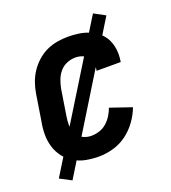

<svg xmlns="http://www.w3.org/2000/svg" viewBox="-122 -677 744 835"><g transform="rotate(-20 250.0 -260.0)"><path d="M215 8Q185 8 156 2.5Q127 -3 102.5 -17.5Q78 -32 60.5 -54.5Q43 -77 34.5 -104.5Q26 -132 26 -162Q26 -192 32 -222L51 -342Q55 -367 63.5 -391.5Q72 -416 86.5 -438Q101 -460 121.5 -478.5Q142 -497 165.5 -508Q189 -519 214.5 -523.5Q240 -528 265 -528Q290 -528 315 -524.5Q340 -521 362.5 -511.5Q385 -502 403.5 -486.5Q422 -471 432.5 -449.5Q443 -428 446 -403Q449 -378 445 -352Q445 -350 444.5 -348.5Q444 -347 444 -346H332Q333 -347 333 -347.5Q333 -348 333 -349Q336 -365 333 -381.5Q330 -398 320.5 -409.5Q311 -421 296 -426.5Q281 -432 265 -432Q245 -432 225.5 -424Q206 -416 192.5 -400Q179 -384 172 -365Q165 -346 161 -327L142 -207Q138 -185 138.5 -164Q139 -143 148 -125Q157 -107 175.5 -97.5Q194 -88 215 -88Q234 -88 252.5 -94Q271 -100 286 -113Q301 -126 311.5 -143Q322 -160 328 -177L427 -143Q415 -111 394 -82Q373 -53 344.5 -32Q316 -11 282 -1.5Q248 8 215 8ZM71 66 18 38 403 -586 455 -558Z"/></g></svg>

Font: Iosevka SS04
Style: Bold Italic
Weight: 700
Italic angle: -9°
Monospace: yes
Designer: Belleve Invis
Foundry: Belleve Invis
Version: Version 19.0.0; ttfautohint (v1.8.4)